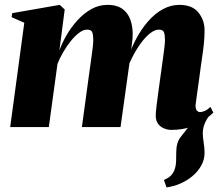

<svg xmlns="http://www.w3.org/2000/svg" viewBox="-20 -536 928 810"><path d="M682.5 254.5 671.5 223Q693 214.5 703.5 202Q714 189.5 718.5 173.5Q722.5 160.5 723 142.8Q723.5 125 723.5 106.5Q723.5 65 742.5 41.5Q761.5 18 777.5 -3L864 -49.5Q850.5 -32 843 -13Q835.5 6 835.5 26.5Q835.5 42 839.2 64.8Q843 87.5 843 109Q843 138 828.2 163.8Q813.5 189.5 790 208.5Q767.5 227 739.2 239Q711 251 682.5 254.5ZM253 -496 230.5 -323Q241 -353 260 -386.2Q279 -419.5 305.5 -449Q332 -478.5 364.2 -497Q396.5 -515.5 434 -515.5Q477 -515.5 501.8 -494.2Q526.5 -473 535 -436.2Q543.5 -399.5 537 -353.5Q536 -346.5 534.5 -335Q533 -323.5 531 -312Q529 -300.5 527 -293L510.5 -262.5Q527 -319 550.8 -365.2Q574.5 -411.5 604 -445.2Q633.5 -479 667 -497.2Q700.5 -515.5 736.5 -515.5Q791.5 -515.5 817.2 -483Q843 -450.5 843 -409Q843 -379.5 840.2 -352.8Q837.5 -326 833.5 -300Q829.5 -274 826 -247Q823 -222.5 818.8 -193Q814.5 -163.5 810.8 -136.5Q807 -109.5 805 -92.5Q805 -74.5 811 -68.8Q817 -63 823.5 -63Q832 -63 843.8 -68Q855.5 -73 868 -85L880 -61Q867 -47.5 843.2 -30.5Q819.5 -13.5 784.5 -0.8Q749.5 12 702 12Q688 12 672.8 6Q657.5 0 647.2 -13.2Q637 -26.5 637 -49Q637 -61 640.5 -90.8Q644 -120.5 649 -155.2Q654 -190 657.5 -217Q662 -250 666.2 -279.8Q670.5 -309.5 673.2 -332.2Q676 -355 676 -366.5Q676 -388.5 671.8 -399.8Q667.5 -411 650 -411Q632.5 -411 612.5 -395Q592.5 -379 573 -352Q553.5 -325 537 -292.2Q520.5 -259.5 510 -225.5L533.5 -323Q531 -304.5 529.8 -294.8Q528.5 -285 527 -275.2Q525.5 -265.5 523 -247L488.5 0H325.5L355 -217Q359.5 -250 363.8 -279.8Q368 -309.5 370.8 -332.2Q373.5 -355 373.5 -366.5Q373.5 -388.5 369.2 -399.8Q365 -411 347.5 -411Q331.5 -411 313.5 -397.5Q295.5 -384 278.2 -362.2Q261 -340.5 246.2 -315.2Q231.5 -290 222.5 -266.5L186 0H23L82.5 -440L29 -463.5L31.5 -480.5L232 -515.5Z"/></svg>

Font: Merriweather 144pt Black
Style: Italic
Weight: 900
Italic angle: -7.8°
Version: Version 2.101